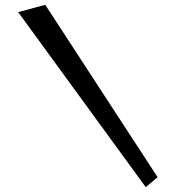

<svg xmlns="http://www.w3.org/2000/svg" viewBox="-20 -750 726 793"><path d="M167 -730 55 -700 582 23 631 -18Z"/></svg>

Font: Original Surfer
Style: Regular
Weight: 400
Designer: Astigmatic (AOETI)
Foundry: Astigmatic (AOETI)
Version: Version 1.001